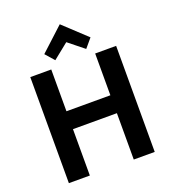

<svg xmlns="http://www.w3.org/2000/svg" viewBox="-164 -1057 1053 1179"><g transform="rotate(-20 362.5 -468.0)"><path d="M82 0V-693H219V-420H506V-693H643V0H506V-303H219V0ZM262 -738 211 -796 363 -936 513 -796 464 -738 363 -819Z"/></g></svg>

Font: Ubuntu Sans
Style: Bold
Weight: 700
Designer: Dalton Maag Ltd
Foundry: Dalton Maag Ltd
Version: Version 1.006; ttfautohint (v1.8.4.7-5d5b)